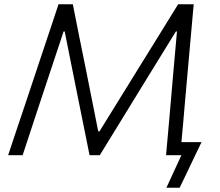

<svg xmlns="http://www.w3.org/2000/svg" viewBox="-20 -733 1037 907"><path d="M18.5 0Q38 -58.5 57 -115.5Q76 -172.5 98 -237.5L176.5 -473Q198 -537.5 217 -594.2Q236 -651 256.5 -713H324Q340 -632 355 -556.8Q370 -481.5 385.5 -406.5L444 -112.5H450L632.5 -407.5Q678.5 -481.5 725 -556.8Q771.5 -632 821.5 -713H895Q889.5 -652 884.5 -595.2Q879.5 -538.5 873.5 -472.5L852.5 -235.5Q848.5 -188.5 844.8 -146.2Q841 -104 837 -61.5H932Q918.5 -33.5 905.2 -6Q892 21.5 879.5 48Q867 74.5 854.2 101Q841.5 127.5 828.5 154H766L837 0H764.5Q773.5 -100 781.5 -191Q789.5 -282 796 -359.5L816 -584.5H811L661.5 -342Q607.5 -254 553 -165.2Q498.5 -76.5 451.5 0H403Q393.5 -48 381.8 -105.5Q370 -163 358 -223.2Q346 -283.5 334.5 -340L285.5 -584.5H280.5L205.5 -359Q179.5 -281 149.8 -190.8Q120 -100.5 87 0Z"/></svg>

Font: Commissioner Light
Style: Italic
Weight: 300
Italic angle: -12°
Designer: Kostas Bartsokas
Foundry: Kostas Bartsokas
Version: Version 1.000; ttfautohint (v1.8.3)